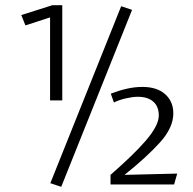

<svg xmlns="http://www.w3.org/2000/svg" viewBox="-20 -711 743 740"><path d="M173 -324V-644L78 -613L62 -653Q87 -661 119 -671Q151 -681 182 -691H220V-324ZM174 -5 447 -687 489 -673 216 9ZM406 0V-37Q448 -74 482.5 -107Q517 -140 541.5 -168.5Q566 -197 579 -221.5Q592 -246 592 -266Q592 -301 570.5 -319.5Q549 -338 511 -338Q492 -338 465.5 -332Q439 -326 419 -316L407 -350Q438 -362 468.5 -369Q499 -376 529 -376Q585 -376 616.5 -348Q648 -320 648 -274Q648 -219 596.5 -162Q545 -105 460 -37L663 -42L651 0Z"/></svg>

Font: Ancizar Sans Thin
Style: Regular
Weight: 100
Designer: Cesar Puertas, Viviana Monsalve, Julian Moncada, Julian Prieto, Jose Castro, Mariel Hernandez, Felipe Aragon, Sara Alarc
Version: Version 8.100